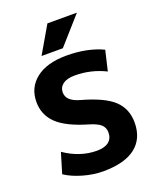

<svg xmlns="http://www.w3.org/2000/svg" viewBox="-174 -1071 979 1186"><g transform="rotate(-20 316.0 -478.5)"><path d="M533 -560Q438 -607 333 -607Q281 -607 254 -587Q227 -567 227 -533Q227 -477 311 -453Q460 -412 520.5 -355Q581 -298 581 -208Q581 -102 509 -46Q437 10 296 10Q233 10 165 -9.5Q97 -29 51 -60L91 -193Q193 -123 303 -123Q355 -123 381.5 -144.5Q408 -166 408 -205Q408 -237 386.5 -257Q365 -277 311 -293Q174 -333 114 -390.5Q54 -448 54 -533Q54 -628 125.5 -684Q197 -740 326 -740Q463 -740 564 -692ZM284 -967H478L321 -790H181Z"/></g></svg>

Font: Mplus 1p ExtraBold
Style: Regular
Weight: 800
Version: Version 1.061